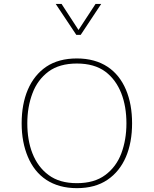

<svg xmlns="http://www.w3.org/2000/svg" viewBox="-20 -953 783 978"><path d="M368.7 -775.4H391.1L495.6 -933.1H466.8L379.9 -800.3L293.5 -933.1H263.7ZM371.6 -655.3C309.6 -655.3 257.3 -641.1 215.8 -613.3C132.3 -556.6 90.3 -453.6 90.3 -324.7C90.3 -260.3 101.1 -203.1 122.1 -153.8C164.1 -54.2 247.1 5.4 371.6 5.4C433.6 5.4 485.8 -8.8 527.3 -37.1C610.8 -93.3 652.8 -195.8 652.8 -324.7C652.8 -389.2 642.6 -446.3 621.6 -496.1C579.6 -595.7 496.1 -655.3 371.6 -655.3ZM371.6 -629.4C430.7 -629.4 479 -615.7 516.1 -588.4C590.3 -533.2 624 -436.5 624 -324.7C624 -268.6 615.2 -217.8 598.1 -171.9C580.6 -125.5 553.2 -88.9 516.1 -61.5C479 -33.7 430.7 -20 371.6 -20C312.5 -20 264.6 -33.7 227.5 -61.5C152.8 -116.2 119.1 -212.9 119.1 -324.7C119.1 -380.9 127.9 -431.6 145.5 -478C162.6 -523.9 189.9 -560.5 227.1 -588.4C264.2 -615.7 312.5 -629.4 371.6 -629.4Z"/></svg>

Font: Estedad Thin
Style: Regular
Weight: 100
Designer: Amin Abedi
Version: Version 7.3